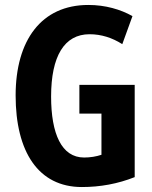

<svg xmlns="http://www.w3.org/2000/svg" viewBox="-20 -744 614 774"><path d="M300 -402V-286H389V-120C368 -113 344 -109 319 -109C228 -109 186 -205 186 -355C186 -517 239 -606 341 -606C388 -606 432 -592 473 -566L514 -679C466 -706 405 -724 336 -724C147 -724 43 -582 43 -359C43 -133 134 10 310 10C384 10 455 -3 523 -30V-402Z"/></svg>

Font: Noto Sans Thai Looped ExtraCondensed
Style: Bold
Weight: 700
Width: 2
Designer: Sasikarn Vongin, Ben Mitchell
Foundry: The Fontpad Ltd
Version: Version 1.001